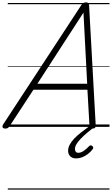

<svg xmlns="http://www.w3.org/2000/svg" viewBox="-65 -1058 933 1601"><path d="M-21 14Q-37 14 -42.5 5Q-48 -4 -39 -20L614 -1017Q622 -1029 630 -1033.5Q638 -1038 652 -1038Q665 -1038 671 -1032.5Q677 -1027 678 -1011L733 -14Q734 0 728 7Q722 14 706 14Q692 14 687 8.5Q682 3 681 -10L664 -310H214L17 -9Q7 5 0 9.5Q-7 14 -21 14ZM247 -360H662L631 -953ZM569 263Q539 263 521 245.5Q503 228 503 199Q503 174 516 149Q529 124 553 98.5Q577 73 611.5 46Q646 19 689 -12L731 -8V-4Q694 22 663 48Q632 74 609 98Q586 122 573 143.5Q560 165 560 184Q560 198 567 207Q574 216 588 216Q609 216 631 201.5Q653 187 678 161Q683 155 690.5 154Q698 153 706 161Q712 167 712.5 173.5Q713 180 707 187Q690 210 667 227Q644 244 619.5 253.5Q595 263 569 263ZM0 513H848V523H0ZM0 -20H848V0H0ZM0 -505H848V-500H0ZM0 -1033H848V-1023H0Z"/></svg>

Font: Playwrite IN Guides
Style: Regular
Weight: 400
Designer: Veronika Burian, José Scaglione
Foundry: TypeTogether
Version: Version 1.003